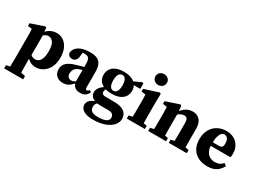

<svg xmlns="http://www.w3.org/2000/svg" viewBox="-57 -1474 3239 2445"><g transform="rotate(30 1562.5 -251.0)"><path d="M29.3 227.3V179.9L125.1 159.9H222L309 179.9V227.3ZM83.6 227.3Q84.6 182.8 85.1 143.5Q85.6 104.3 86.1 69.5Q86.6 34.7 86.6 2.5V-267.9Q86.6 -295.9 86.1 -313.9Q85.6 -332 85.1 -347.8Q84.6 -363.7 83.6 -383.7L22.3 -392.7V-432L218.2 -498.6L234.6 -489.3L241.2 -411.4L245.9 -396.4V-82.2L242.9 -69.9V2.2Q242.9 34.1 243.4 69Q243.9 104 244.4 143.4Q244.9 182.8 245.9 227.3ZM368.8 15.1Q333.3 15.1 304.3 4.1Q275.4 -6.8 251.8 -28.9Q228.3 -51 207.9 -85.1H182.2L191.2 -157.2Q222.1 -116 248.2 -92.8Q274.3 -69.5 311.3 -69.5Q341.5 -69.5 364.2 -87.7Q386.9 -105.9 400.1 -144.3Q413.3 -182.6 413.3 -241.6Q413.3 -330.5 386.1 -371.2Q358.9 -411.9 314.5 -411.9Q288.4 -411.9 264.6 -396.5Q240.7 -381 220.7 -360.6Q200.7 -340.2 183.8 -322.9L174.8 -397.1H209.3Q234.9 -431.8 262.5 -454Q290.2 -476.2 320.9 -487.4Q351.7 -498.6 386.6 -498.6Q441.4 -498.6 485.8 -469.7Q530.2 -440.7 556.4 -384.2Q582.6 -327.6 582.6 -244Q582.6 -163.4 552.8 -105.5Q522.9 -47.6 474.3 -16.2Q425.7 15.1 368.8 15.1Z M766 15.1Q708.2 15.1 671.5 -18.1Q634.8 -51.4 634.8 -112.7Q634.8 -148.8 650.9 -178Q666.9 -207.2 708.9 -232.1Q751 -257 828.5 -277.7Q855.2 -285 881.9 -292.1Q908.6 -299.3 934.8 -306.4Q961 -313.6 987.7 -320.6V-280.3Q955.1 -270.3 923.9 -260.4Q892.7 -250.5 867.4 -242.3Q837.3 -233.2 818.4 -217.2Q799.6 -201.1 791.1 -180Q782.6 -159 782.6 -133.8Q782.6 -99 800.3 -82.4Q818 -65.7 843.5 -65.7Q858.4 -65.7 872.4 -70.5Q886.5 -75.3 904.9 -86.9Q923.2 -98.5 949.8 -118.6L960.2 -67.2H918.2Q893.8 -41.5 872.8 -23Q851.8 -4.6 827.2 5.3Q802.7 15.1 766 15.1ZM1018.6 14.2Q967.4 14.2 939.2 -11.1Q911 -36.5 904.6 -80.4V-84.7V-332.3Q904.6 -377.1 897.6 -401.7Q890.6 -426.2 873.1 -436.6Q855.7 -447 823.4 -447Q805 -447 784 -444.2Q763.1 -441.4 729.8 -432.5L798.7 -471.6L791.4 -402.2Q789.4 -352.2 768 -330.5Q746.7 -308.8 718.2 -308.8Q691.5 -308.8 674.2 -321.6Q656.9 -334.4 650.7 -359Q654.8 -421.7 713.6 -460.2Q772.5 -498.6 880.4 -498.6Q944.7 -498.6 984 -479.3Q1023.3 -460.1 1041.4 -418.9Q1059.4 -377.7 1059.4 -310.5V-86.1Q1059.4 -71.8 1065.5 -64.3Q1071.6 -56.9 1082 -56.9Q1090 -56.9 1096.9 -61.8Q1103.8 -66.7 1112.5 -78.9L1138.9 -61.1Q1120.9 -20.1 1092.3 -2.9Q1063.7 14.2 1018.6 14.2Z M1334.8 227.3Q1263.3 227.3 1221.9 211Q1180.5 194.8 1162.5 169.3Q1144.5 143.8 1144.5 116.6Q1144.5 88.8 1159.7 65.6Q1174.8 42.5 1205.6 25.5Q1236.4 8.6 1282.8 -0.8L1295.9 8Q1280.9 17.8 1270.9 29.2Q1260.8 40.5 1256 54.2Q1251.2 67.8 1251.2 85.7Q1251.2 110.6 1263 129.4Q1274.8 148.1 1300.9 157.8Q1327.1 167.5 1370.3 167.5Q1425.3 167.5 1459.7 157.9Q1494 148.3 1510.1 131.3Q1526.3 114.3 1526.3 91.3Q1526.3 61.5 1507.5 43.1Q1488.8 24.6 1444.7 24.6H1347.5Q1315.4 24.6 1291.5 22.6Q1267.6 20.5 1247.8 15.7V12Q1209.8 -0.3 1190 -24.2Q1170.1 -48.1 1170.1 -82.2Q1170.1 -117.8 1192.7 -149.5Q1215.3 -181.2 1260.7 -211V-222L1299 -202Q1284 -188.9 1277.9 -176.4Q1271.8 -163.9 1271.8 -149Q1271.8 -126.6 1286.4 -115.8Q1300.9 -104.9 1333.3 -104.9H1446.7Q1522.9 -104.9 1568 -86.7Q1613 -68.5 1632.7 -36.8Q1652.3 -5.2 1652.3 36.3Q1652.3 73.5 1631.2 107.7Q1610.1 141.9 1569.2 169Q1528.4 196.1 1469.6 211.7Q1410.8 227.3 1334.8 227.3ZM1375.1 -177Q1304 -177 1257.7 -198Q1211.3 -218.9 1188.7 -255.1Q1166.1 -291.2 1166.1 -336.7Q1166.1 -383.4 1188.8 -419.9Q1211.6 -456.4 1257.9 -477.5Q1304.3 -498.6 1375.4 -498.6Q1416.7 -498.6 1449.3 -491.6Q1481.9 -484.5 1506.2 -471.2Q1530.5 -458 1547.2 -439.5L1551.4 -435.4Q1567.9 -415.4 1576.2 -390.4Q1584.4 -365.4 1584.4 -336.7Q1584.4 -291.8 1561.6 -255.5Q1538.8 -219.2 1492.5 -198.1Q1446.2 -177 1375.1 -177ZM1375.2 -221.2Q1398.7 -221.2 1413.9 -235.6Q1429.1 -250 1436.5 -276.4Q1443.9 -302.7 1443.9 -339Q1443.9 -375 1436.3 -401Q1428.7 -426.9 1413.8 -440.5Q1398.9 -454.1 1376.4 -454.1Q1354.6 -454.1 1339 -440.2Q1323.4 -426.3 1315.7 -400.2Q1307.9 -374.2 1307.9 -337.9Q1307.9 -301.9 1315.2 -275.6Q1322.4 -249.4 1337.2 -235.3Q1352 -221.2 1375.2 -221.2ZM1515.9 -413.6V-446.2H1523.3L1645.8 -500.7L1661.5 -490.7V-413.6Z M1702 0V-46.6L1794.8 -66.6H1870.2L1967.3 -46.6V0ZM1753.8 0Q1754.8 -23 1755.3 -60.5Q1755.8 -98 1756.3 -138.6Q1756.8 -179.2 1756.8 -210.3V-257.4Q1756.8 -298.5 1756.3 -326.1Q1755.8 -353.6 1753.8 -383.7L1692.5 -392.7V-432L1902 -498.6L1919.1 -487.9L1916.1 -342.7V-210.3Q1916.1 -179.2 1916.6 -138.6Q1917.1 -98 1917.6 -60.5Q1918.1 -23 1919.1 0ZM1832.7 -569.9Q1797.3 -569.9 1772.7 -592.3Q1748 -614.7 1748 -649.6Q1748 -684.5 1772.7 -706.8Q1797.3 -729 1832.7 -729Q1868.1 -729 1892.8 -706.7Q1917.4 -684.4 1917.4 -649.8Q1917.4 -615.1 1892.8 -592.5Q1868.1 -569.9 1832.7 -569.9Z M2016 0V-46.6L2108.7 -66.6H2184.8L2279.1 -46.6V0ZM2068.4 0Q2069.4 -23 2069.9 -60.5Q2070.4 -98 2070.9 -138.5Q2071.4 -179 2071.4 -210V-267.9Q2071.4 -295.9 2070.9 -313.9Q2070.4 -332 2069.9 -347.8Q2069.4 -363.7 2068.4 -383.7L2007.1 -392.7V-432L2204.5 -498.6L2221.6 -487.9L2230.8 -376.9V-374.5V-210Q2230.8 -179 2231.3 -138.5Q2231.8 -98 2232.3 -60.5Q2232.8 -23 2233.8 0ZM2319.3 0V-46.6L2409.8 -66.6H2485.2L2583.1 -46.6V0ZM2369.6 0Q2370.6 -23 2371.1 -60Q2371.6 -97 2372.1 -137.5Q2372.6 -178 2372.6 -210V-314.8Q2372.6 -363.3 2359.5 -382.6Q2346.3 -401.8 2316.5 -401.8Q2298.9 -401.8 2277.6 -393.4Q2256.4 -385 2234.5 -368.6Q2212.7 -352.2 2192.5 -328.6L2188.7 -394.9H2210.8Q2240.8 -433.4 2268.7 -456.1Q2296.7 -478.7 2326.2 -488.7Q2355.8 -498.6 2387.4 -498.6Q2452.4 -498.6 2492 -455.8Q2531.6 -413 2531.6 -326.4V-210Q2531.6 -178 2532.1 -137.5Q2532.6 -97 2533.1 -60Q2533.6 -23 2534.6 0Z M2888.8 15.1Q2813.8 15.1 2756 -13.9Q2698.2 -42.9 2665.5 -98.9Q2632.7 -155 2632.7 -236.2Q2632.7 -318.9 2665.5 -377.5Q2698.3 -436 2755 -467.3Q2811.8 -498.6 2882.2 -498.6Q2949.4 -498.6 2997.4 -471Q3045.4 -443.4 3071.2 -396Q3096.9 -348.5 3096.9 -287.5Q3096.9 -271.2 3095.6 -258.8Q3094.3 -246.5 3091.3 -233.6H2700V-286.2H2885.8Q2923.3 -286.2 2935.7 -300.9Q2948 -315.5 2948 -348.9Q2948 -383.9 2939.1 -405.4Q2930.1 -426.9 2915.1 -436.9Q2900.1 -447 2881.5 -447Q2860.3 -447 2841.6 -429.6Q2822.9 -412.2 2811.5 -371Q2800 -329.7 2800 -256.7Q2800 -196.2 2819.7 -157.1Q2839.3 -117.9 2872.6 -99.1Q2905.8 -80.3 2945.1 -80.3Q2983.6 -80.3 3012.3 -93.3Q3041.1 -106.4 3064 -132.6L3098.5 -105Q3077.1 -66 3048 -39.1Q3019 -12.2 2980.1 1.5Q2941.2 15.1 2888.8 15.1Z"/></g></svg>

Font: Source Serif 4 Variable
Style: Regular
Weight: 400
Designer: Frank Grießhammer
Foundry: Adobe
Version: Version 4.005;hotconv 1.1.0;makeotfexe 2.6.0